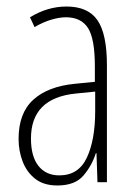

<svg xmlns="http://www.w3.org/2000/svg" viewBox="-20 -559 416 589"><path d="M184 -539Q250 -539 279 -497Q308 -455 308 -359V0H279L276 -89H274Q262 -51 236 -20.5Q210 10 156 10Q114 10 88 -10.5Q62 -31 49.5 -63.5Q37 -96 37 -133Q37 -212 82 -253Q127 -294 210 -302L271 -308V-356Q271 -440 250 -473Q229 -506 182 -506Q163 -506 138.5 -499Q114 -492 86 -476L72 -506Q126 -539 184 -539ZM212 -272Q75 -258 75 -134Q75 -79 98 -50Q121 -21 162 -21Q221 -21 246.5 -75.5Q272 -130 272 -218V-278Z"/></svg>

Font: Noto Sans Malayalam ExtraCondensed ExtraLight
Style: Regular
Weight: 200
Width: 2
Designer: Jelle Bosma - Monotype Design Team
Foundry: Monotype Imaging Inc.
Version: Version 2.104; ttfautohint (v1.8.4.7-5d5b)